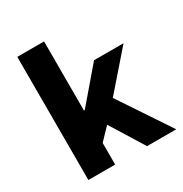

<svg xmlns="http://www.w3.org/2000/svg" viewBox="-177 -903 989 1037"><g transform="rotate(-30 317.5 -384.0)"><path d="M76 -768H243V-337H248L426 -545H610L412 -318L624 0H442L313 -208L243 -135V0H76Z"/></g></svg>

Font: Nebula Sans Bold
Style: Regular
Weight: 700
Designer: Paul D. Hunt for Adobe (as Source Sans)
Foundry: Nebula Entertainment & Broadcasting LLC
Version: Version 1.010